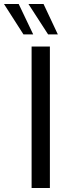

<svg xmlns="http://www.w3.org/2000/svg" viewBox="-73 -946 357 966"><path d="M86 0V-712H178V0ZM169 -773 70 -926H146L218 -773ZM45 -773 -53 -926H21L94 -773Z"/></svg>

Font: Muli Medium
Style: Regular
Weight: 500
Designer: Vernon Adams
Foundry: Vernon Adams
Version: Version 2.100; ttfautohint (v1.8.1.43-b0c9)